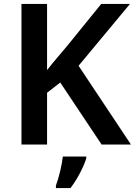

<svg xmlns="http://www.w3.org/2000/svg" viewBox="-20 -734 685 975"><path d="M645 0 379 -400 640 -714H494L318 -497C285 -458 250 -418 219 -378V-714H89V0H219V-263L286 -315L496 0ZM418 71V61H299C295 102 278 172 264 208V221H338C374 174 404 114 418 71Z"/></svg>

Font: Noto Sans Georgian SemiBold
Style: Regular
Weight: 600
Designer: Monotype Design Team, Akaki Razmadze
Foundry: Google LLC
Version: Version 2.005